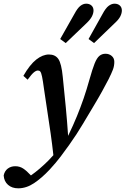

<svg xmlns="http://www.w3.org/2000/svg" viewBox="-109 -789 682 1043"><path d="M-10 234Q-44 234 -65.5 215Q-87 196 -89 164Q-84 140 -67 127Q-50 114 -26 114Q-2 114 17 126.5Q36 139 59 164Q82 148 106.5 127Q131 106 153 84Q161 76 167.5 68.5Q174 61 181 54Q174 -9 166 -65Q158 -121 149 -179Q140 -237 130 -306Q124 -351 119.5 -372.5Q115 -394 110 -400Q105 -406 97 -406Q87 -406 74.5 -395.5Q62 -385 41 -356L18 -377Q53 -438 88 -465.5Q123 -493 157 -493Q191 -493 208 -468.5Q225 -444 232 -371Q241 -285 248.5 -205.5Q256 -126 261 -51Q289 -109 309 -158Q329 -207 345.5 -255Q362 -303 377 -357Q393 -414 405 -444Q417 -474 431 -485.5Q445 -497 464 -497Q484 -497 498 -485Q512 -473 512 -453Q512 -431 504.5 -411Q497 -391 481 -359Q465 -328 446 -293.5Q427 -259 400 -214Q372 -168 340.5 -114.5Q309 -61 267 -2Q245 29 220.5 61.5Q196 94 161 132Q118 178 76 206Q34 234 -10 234ZM218 -577 295 -713Q312 -745 327.5 -757Q343 -769 359 -769Q377 -769 388 -759Q399 -749 399 -732Q399 -717 390.5 -700Q382 -683 361 -663L248 -555ZM372 -577 448 -713Q465 -745 481 -757Q497 -769 513 -769Q531 -769 542 -759Q553 -749 553 -732Q553 -717 544.5 -700Q536 -683 514 -663L402 -555Z"/></svg>

Font: Source Serif 4 Semibold
Style: Italic
Weight: 600
Italic angle: -12°
Designer: Frank Grießhammer
Foundry: Adobe
Version: Version 4.005;hotconv 1.1.0;makeotfexe 2.6.0